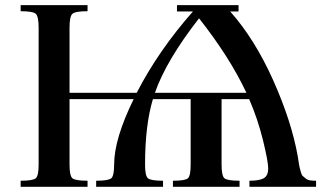

<svg xmlns="http://www.w3.org/2000/svg" viewBox="-20 -720 1269 740"><path d="M1013.7 -70.3C1013.7 -52.7 1008.3 -40.5 997.6 -33.7C986.8 -26.9 968.1 -23.4 941.4 -23.4V0H1198.2V-23.4C1189.1 -23.4 1181.3 -23.9 1174.8 -24.9C1168.3 -25.9 1162.8 -28.3 1158.2 -32.2C1153.6 -36.1 1149.9 -39.2 1147 -41.5C1144 -43.8 1141.6 -48.8 1139.6 -56.6C1137.7 -64.5 1136.2 -69.8 1135.3 -72.8C1134.3 -75.7 1133 -82.7 1131.3 -93.8C1129.7 -104.8 1128.6 -112.3 1127.9 -116.2C1111.7 -207.4 1079.9 -305.7 1032.7 -411.1C985.5 -516.6 930.3 -604.8 867.2 -675.8H899.4V-700.2H662.1V-675.8H723.6C635.1 -575.5 562.8 -471 506.8 -362.3H248V-613.3C248 -641.9 251.6 -659.7 258.8 -666.5C266 -673.3 285.5 -676.8 317.4 -676.8V-700.2H59.6V-676.8C91.5 -676.8 111 -673.3 118.2 -666.5C125.3 -659.7 128.9 -641.9 128.9 -613.3V-85.9C128.9 -57.3 125.3 -39.7 118.2 -33.2C111 -26.7 91.5 -23.4 59.6 -23.4V0H317.4V-23.4C285.5 -23.4 266 -26.7 258.8 -33.2C251.6 -39.7 248 -57.3 248 -85.9V-337.9H495.1C445 -235.7 419.9 -151.7 419.9 -85.9C419.9 -57.3 416.3 -39.7 409.2 -33.2C402 -26.7 382.5 -23.4 350.6 -23.4V0H608.4V-23.4C576.5 -23.4 557 -26.7 549.8 -33.2C542.6 -39.7 539.1 -57.3 539.1 -85.9C539.1 -186.8 549.2 -270.8 569.3 -337.9H714.8V-85.9C714.8 -57.3 711.4 -39.7 704.6 -33.2C697.8 -26.7 678.4 -23.4 646.5 -23.4V0H903.3V-23.4C871.4 -23.4 851.9 -26.7 844.7 -33.2C837.6 -39.7 834 -57.3 834 -85.9V-337.9H940.4C962.6 -286.5 980.3 -233.6 993.7 -179.2C1007 -124.8 1013.7 -88.5 1013.7 -70.3ZM747.1 -649.4C825.8 -549.8 886.7 -454.1 929.7 -362.3H577.1C605.8 -445 662.4 -540.7 747.1 -649.4Z"/></svg>

Font: TriodPostnaja
Style: Medium
Weight: 500
Version: 20110805; ttfautohint (v0.96) -l 8 -r 50 -G 200 -x 14 -w "G"